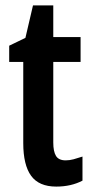

<svg xmlns="http://www.w3.org/2000/svg" viewBox="-20 -680 343 710"><path d="M223 -87Q237 -87 252 -91Q267 -95 285 -101V-12Q243 10 188 10Q124 10 95 -30Q66 -70 66 -151V-451H14V-511L74 -540L102 -660H177V-543H278V-451H177V-153Q177 -120 187 -103.5Q197 -87 223 -87Z"/></svg>

Font: Noto Sans Sinhala ExtraCondensed SemiBold
Style: Regular
Weight: 600
Width: 2
Designer: Jelle Bosma - Monotype Design Team
Foundry: Monotype Imaging Inc.
Version: Version 2.006; ttfautohint (v1.8.4.7-5d5b)